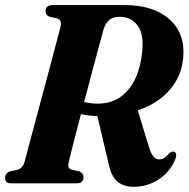

<svg xmlns="http://www.w3.org/2000/svg" viewBox="-28 -720 741 754"><path d="M660 -93.5Q638.5 -43.5 594.5 -15Q550.5 13.5 497.5 13.5Q458.5 13.5 434.5 -5.8Q410.5 -25 400 -70.5L354.5 -264Q319 -265 290 -272Q273 -207.5 259.8 -155.8Q246.5 -104 242 -84Q238 -68.5 241.5 -62.2Q245 -56 253.5 -53.5L283 -47.5Q300 -39 300 -25Q300 0 272.5 0H16Q2 0 -3 -6Q-8 -12 -8 -21.5Q-8 -40 11.5 -47L41.5 -53.5Q61 -59 68.5 -84.5Q73.5 -103.5 84.5 -144.8Q95.5 -186 110 -240.2Q124.5 -294.5 140.2 -352.8Q156 -411 170.2 -465Q184.5 -519 195.2 -559.8Q206 -600.5 210.5 -618Q215.5 -641.5 195 -648L166 -654.5Q150.5 -661 151 -675Q150.5 -700 178.5 -700H461.5Q575 -700 637.5 -644.2Q700 -588.5 691.5 -494Q685.5 -421 638.5 -367Q591.5 -313 513 -286.5L557 -142.5Q571 -94 597 -94Q618 -94 635.5 -116.5Q646.5 -127.5 656 -124Q669.5 -119 660 -93.5ZM379 -605.5Q374 -588 362 -543.5Q350 -499 334.2 -440Q318.5 -381 302.5 -319.5Q327.5 -313 356.5 -313Q427 -313 472 -363.2Q517 -413.5 528.5 -502Q540 -581 514 -617.5Q488 -654 443.5 -654Q415 -654 400.8 -641.5Q386.5 -629 379 -605.5Z"/></svg>

Font: Fraunces 144pt S050
Style: Bold Italic
Weight: 700
Italic angle: -16°
Version: Version 1.000; ttfautohint (v1.8.3)